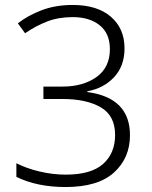

<svg xmlns="http://www.w3.org/2000/svg" viewBox="-20 -744 611 774"><path d="M482 -549Q482 -478 440 -433Q398 -388 332 -376V-373Q504 -350 504 -199Q504 -107 439.5 -48.5Q375 10 244 10Q130 10 46 -31V-86Q87 -65 140 -52.5Q193 -40 245 -40Q347 -40 395.5 -83Q444 -126 444 -200Q444 -278 386 -311.5Q328 -345 231 -345H155V-395H232Q315 -395 369 -433.5Q423 -472 423 -546Q423 -609 382 -642Q341 -675 273 -675Q216 -675 170.5 -657.5Q125 -640 81 -610L52 -650Q93 -682 148.5 -703Q204 -724 273 -724Q372 -724 427 -676.5Q482 -629 482 -549Z"/></svg>

Font: Noto Sans Canadian Aboriginal Light
Style: Regular
Weight: 300
Designer: Monotype Design Team, Typotheque's Kevin King
Foundry: Monotype Imaging Inc.
Version: Version 2.004; ttfautohint (v1.8.4.7-5d5b)